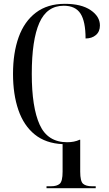

<svg xmlns="http://www.w3.org/2000/svg" viewBox="-20 -744 572 1003"><path d="M223 239V229H247Q277 229 292 216Q307 203 307 153V9Q219 5 161.5 -41.5Q104 -88 76 -169.5Q48 -251 48 -358Q48 -468 77.5 -550Q107 -632 167.5 -678Q228 -724 319 -724Q405 -724 453.5 -691Q502 -658 502 -611Q502 -579 481 -561Q460 -543 427 -543Q427 -632 400.5 -673Q374 -714 313 -714Q225 -714 185.5 -624.5Q146 -535 146 -358Q146 -183 187.5 -92Q229 -1 331 -1Q368 -1 396 -14H399V153Q399 203 414 216Q429 229 460 229H480V239Z"/></svg>

Font: Noto Serif Display Condensed
Style: Regular
Weight: 400
Width: 3
Designer: Monotype Design Team
Foundry: Monotype Imaging Inc.
Version: Version 2.009